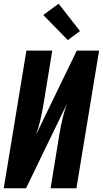

<svg xmlns="http://www.w3.org/2000/svg" viewBox="-20 -1005 549 1025"><path d="M0 0 121 -735H259L211 -441Q204 -401 195 -362.5Q186 -324 172 -285L390 -735H509L388 0H250L298 -294Q305 -334 314 -372.5Q323 -411 337 -450L119 0ZM342 -791 211 -925 293 -985 407 -839Z"/></svg>

Font: Iosevka Curly Heavy Oblique
Style: Regular
Weight: 900
Italic angle: -9°
Monospace: yes
Designer: Belleve Invis
Foundry: Belleve Invis
Version: Version 11.1.0; ttfautohint (v1.8.3)